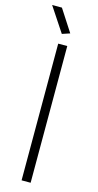

<svg xmlns="http://www.w3.org/2000/svg" viewBox="-141 -965 511 1004"><g transform="rotate(15 115.0 -463.5)"><path d="M91 -740H140V0H91ZM96 -794 8 -927H61L138 -808Z"/></g></svg>

Font: Encode Sans Narrow
Style: ExtraLight
Weight: 200
Designer: Pablo Impallari, Andres Torresi
Foundry: Pablo Impallari, Andres Torresi
Version: Version 1.000; ttfautohint (v1.00) -l 8 -r 50 -G 200 -x 14 -